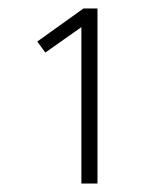

<svg xmlns="http://www.w3.org/2000/svg" viewBox="-20 -756 369 453"><path d="M210 -736V-323H172V-692L87 -632L68 -658L177 -736Z"/></svg>

Font: Fira Sans Extra Condensed ExtraLight
Style: Regular
Weight: 275
Width: 1
Designer: Carrois Corporate & Edenspiekermann AG
Foundry: Carrois Corporate GbR & Edenspiekermann AG
Version: Version 4.203